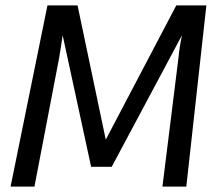

<svg xmlns="http://www.w3.org/2000/svg" viewBox="-20 -688 818 708"><path d="M266 -668 370 -173 630 -668H741L667 0H579L638 -474Q642 -516 651 -558L392 -73H316L211 -558Q205 -515 198 -474L107 0H19L155 -668Z"/></svg>

Font: Rambla
Style: Italic
Weight: 400
Italic angle: -12°
Designer: Martin Sommaruga
Foundry: Martin Sommaruga
Version: Version 1.001